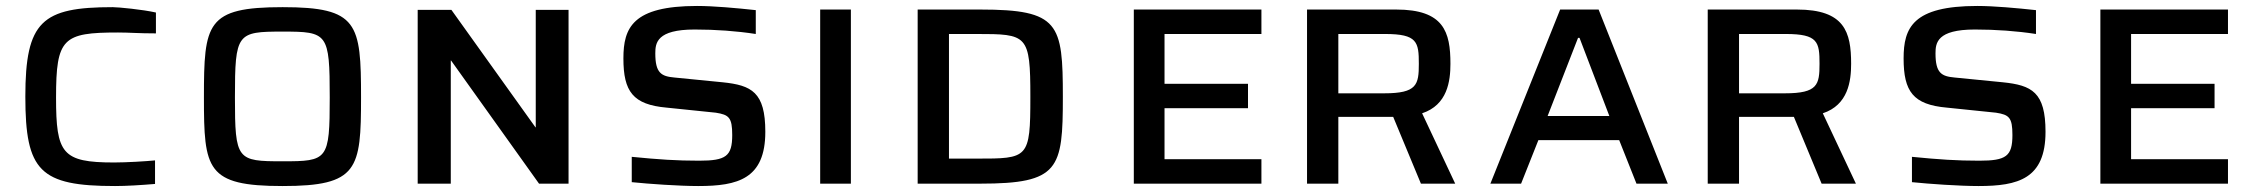

<svg xmlns="http://www.w3.org/2000/svg" viewBox="-20 -616 7545 644"><path d="M366 8C404 8 452 5 500 1V-78C470 -75 404 -71 363 -71C188 -71 168 -101 168 -289C168 -488 191 -507 376 -507C415 -507 443 -504 503 -504V-574C459 -584 377 -592 358 -592C121 -592 65 -545 65 -292C65 -42 114 8 366 8Z M928 8C1181 8 1191 -48 1191 -289C1191 -538 1181 -592 928 -592C672 -592 664 -538 664 -289C664 -48 672 8 928 8ZM928 -75C775 -75 768 -79 768 -289C768 -505 775 -510 928 -510C1079 -510 1086 -505 1086 -289C1086 -79 1079 -75 928 -75Z M1381 0H1492V-413H1493L1788 0H1887V-583H1777V-189H1776L1494 -583H1381Z M2322 8C2455 8 2547 -16 2547 -174C2547 -307 2501 -330 2404 -340L2242 -356C2198 -360 2178 -371 2178 -437C2178 -472 2183 -517 2310 -517C2381 -517 2450 -512 2515 -502V-582C2450 -589 2374 -596 2318 -596C2102 -596 2071 -523 2071 -420C2071 -309 2103 -265 2216 -255L2381 -238C2425 -231 2436 -222 2436 -163C2436 -92 2415 -77 2325 -77C2249 -77 2190 -81 2099 -90V-5C2157 1 2259 8 2322 8Z M2731 0H2834V-584H2731Z M3058 0H3268C3533 0 3545 -49 3545 -291C3545 -537 3533 -584 3268 -584H3058ZM3163 -84V-502H3255C3426 -502 3436 -500 3436 -291C3436 -84 3429 -84 3255 -84Z M3783 0H4211V-82H3886V-253H4166V-335H3886V-502H4211V-584H3783Z M4364 0H4469V-224H4653L4746 0H4861L4750 -236C4835 -264 4845 -344 4845 -402C4845 -509 4823 -584 4663 -584H4364ZM4469 -303V-502H4626C4734 -502 4739 -475 4739 -402C4739 -332 4733 -303 4623 -303Z M4979 0H5082L5140 -146H5411L5469 0H5574L5342 -584H5213ZM5171 -227 5273 -489H5278L5378 -227Z M5708 0H5813V-224H5997L6090 0H6205L6094 -236C6179 -264 6189 -344 6189 -402C6189 -509 6167 -584 6007 -584H5708ZM5813 -303V-502H5970C6078 -502 6083 -475 6083 -402C6083 -332 6077 -303 5967 -303Z M6616 8C6749 8 6841 -16 6841 -174C6841 -307 6795 -330 6698 -340L6536 -356C6492 -360 6472 -371 6472 -437C6472 -472 6477 -517 6604 -517C6675 -517 6744 -512 6809 -502V-582C6744 -589 6668 -596 6612 -596C6396 -596 6365 -523 6365 -420C6365 -309 6397 -265 6510 -255L6675 -238C6719 -231 6730 -222 6730 -163C6730 -92 6709 -77 6619 -77C6543 -77 6484 -81 6393 -90V-5C6451 1 6553 8 6616 8Z M7025 0H7453V-82H7128V-253H7408V-335H7128V-502H7453V-584H7025Z"/></svg>

Font: Saira UNSAM Medium SC
Style: Regular
Weight: 500
Designer: Hector Gatti with collaboration of the Omnibus-Type team
Foundry: Omnibus-Type
Version: Version 1.072;PS 001.072;hotconv 1.0.88;makeotf.lib2.5.64775